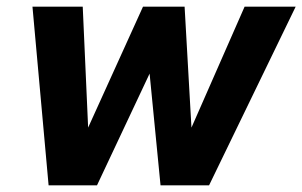

<svg xmlns="http://www.w3.org/2000/svg" viewBox="-20 -556 907 576"><path d="M125.8 0 77.4 -536H228.2L244.4 -173.2L409 -536H533.8L554.4 -173.2L713.8 -536H867L607.2 0H461.6L428.8 -335.2L271 0Z"/></svg>

Font: Geist
Style: Italic
Weight: 400
Italic angle: -12°
Designer: Basement.studio, Andrés Briganti, Mateo Zaragoza
Foundry: Basement.studio, Vercel, Andrés Briganti, Guido Ferreyra, Mateo Zaragoza
Version: Version 1.500